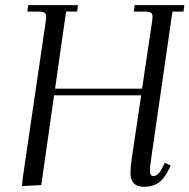

<svg xmlns="http://www.w3.org/2000/svg" viewBox="-20 -722 739 749"><path d="M65.9 3.9 67.9 -22 158.2 -637.2Q160.2 -650.9 160.2 -655.8Q160.2 -668.5 153.3 -672.6Q146.5 -676.8 127.9 -676.8H86.9L89.8 -702.1H284.2L280.8 -676.8H237.8L194.8 -376H534.2L573.2 -637.2Q575.2 -650.9 575.2 -655.8Q575.2 -668.5 568.4 -672.6Q561.5 -676.8 543 -676.8H502L504.9 -702.1H699.2L695.8 -676.8H652.8L569.8 -104Q564.9 -68.8 564.9 -58.1Q564.9 -35.2 578.1 -35.2Q596.7 -35.2 611.8 -64.9L623 -86.9L646 -76.2L634.8 -54.2Q616.7 -19 594 -6.1Q571.3 6.8 542 6.8Q488.8 6.8 488.8 -47.9Q488.8 -68.4 494.1 -105L530.8 -350.1H190.9L141.1 0Z"/></svg>

Font: Dihjauti
Style: Italic
Weight: 400
Italic angle: -9°
Designer: T. Christopher White
Version: Version 3.0.0